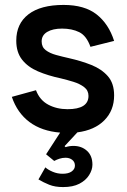

<svg xmlns="http://www.w3.org/2000/svg" viewBox="-20 -530 517 779"><path d="M164 149Q175 159 194 167Q213 175 234 175Q258 175 271 165.5Q284 156 284 142Q284 127 273 118.5Q262 110 246 110Q233 110 221 114Q209 118 200 123L167 96L224 8Q149 2 99.5 -35Q50 -72 28 -137L126 -164Q141 -124 175.5 -105.5Q210 -87 254 -87Q339 -87 339 -141Q339 -163 321.5 -176.5Q304 -190 278 -198Q252 -206 227 -212Q175 -223 134 -240.5Q93 -258 69.5 -288Q46 -318 46 -365Q46 -434 95.5 -472Q145 -510 238 -510Q323 -510 372 -471.5Q421 -433 443 -364L347 -340Q331 -385 301.5 -399.5Q272 -414 232 -414Q194 -414 171.5 -400.5Q149 -387 149 -362Q149 -339 165.5 -326.5Q182 -314 207.5 -307Q233 -300 260 -294Q309 -283 350.5 -266.5Q392 -250 417.5 -221Q443 -192 443 -143Q443 -82 403.5 -42Q364 -2 294 7L242 63L246 67Q261 62 278 62Q311 62 333 82Q355 102 355 138Q355 159 341.5 180.5Q328 202 302 215.5Q276 229 236 229Q203 229 179.5 219.5Q156 210 136 198Z"/></svg>

Font: Haskoy SemiBold
Style: Regular
Weight: 600
Designer: Ertekin Erdin
Foundry: Ertekin Erdin
Version: Version 1.500; ttfautohint (v1.8.3)